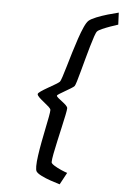

<svg xmlns="http://www.w3.org/2000/svg" viewBox="-63 -829 687 1069"><g transform="rotate(5 280.0 -294.5)"><path d="M348.1 129.4 312 196.3Q288.6 189.5 260 179.7Q231.4 169.9 208.5 158.4Q185.5 147 178.2 136.2Q173.3 128.4 173.3 106.9Q173.3 82.5 178.5 46.4Q183.6 10.3 191.2 -30Q198.7 -70.3 206.5 -107.7Q214.4 -145 219.5 -172.9Q224.6 -200.7 224.6 -210.9Q224.6 -217.8 212.9 -228.5Q201.2 -239.3 185.5 -251.5Q169.9 -263.7 158.2 -274.9Q146.5 -286.1 146.5 -293.5Q146.5 -299.3 161.9 -309.8Q177.2 -320.3 198.5 -332.5Q219.7 -344.7 238.5 -355.7Q257.3 -366.7 263.7 -373Q267.6 -377 275.6 -401.4Q283.7 -425.8 294.4 -462.4Q305.2 -499 317.6 -540.5Q330.1 -582 343.3 -620.6Q356.4 -659.2 369.1 -687.3Q381.8 -715.3 393.1 -725.1Q405.8 -735.8 434.3 -747.3Q462.9 -758.8 496.3 -768.6Q529.8 -778.3 556.6 -784.7L559.6 -717.8Q542 -712.4 517.3 -703.6Q492.7 -694.8 472.2 -685.8Q451.7 -676.8 445.3 -669.9Q439.9 -664.6 431.6 -640.6Q423.3 -616.7 413.6 -582.8Q403.8 -548.8 393.6 -511.5Q383.3 -474.1 374.3 -440.4Q365.2 -406.7 358.2 -383.8Q351.1 -360.8 347.7 -356.4Q343.3 -351.1 328.4 -342Q313.5 -333 296.4 -323Q279.3 -313 266.6 -305.2Q253.9 -297.4 253.9 -293.9Q253.9 -289.6 263.4 -281.5Q272.9 -273.4 285.4 -264.2Q297.9 -254.9 307.4 -245.6Q316.9 -236.3 316.9 -229Q316.9 -219.7 310.8 -190.2Q304.7 -160.6 295.9 -121.6Q287.1 -82.5 278.1 -42.2Q269 -2 262.9 30.3Q256.8 62.5 256.8 77.1Q256.8 84.5 274.2 95.5Q291.5 106.4 313.5 116Q335.4 125.5 348.1 129.4Z"/></g></svg>

Font: Andika
Style: Italic
Weight: 400
Italic angle: -14°
Designer: Victor Gaultney, Annie Olsen, Julie Remington, Don Collingsworth, Eric Hays, Becca Hirsbrunner
Foundry: SIL International
Version: Version 6.101